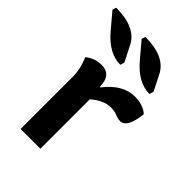

<svg xmlns="http://www.w3.org/2000/svg" viewBox="-212 -715 795 795"><g transform="rotate(45 186.0 -317.5)"><path d="M173.3 -355Q231 -429.7 301.8 -429.7Q349.6 -429.7 378.9 -403.8Q369.1 -314 329.6 -314Q316.4 -314 300.5 -320.8Q284.7 -327.6 263.2 -327.6Q221.2 -327.6 177.2 -289.1V0H61.5V-307.1Q61.5 -351.1 40.5 -399.4Q71.3 -424.8 110.8 -424.8Q169.9 -424.8 169.9 -355ZM165.5 -479.5Q98.6 -479.5 39.6 -548.8L-19 -618.2L-13.7 -634.8Q102.1 -634.8 136.2 -566.4L170.9 -498ZM336.4 -479.5Q269.5 -479.5 210.4 -548.8L151.9 -618.2L157.2 -634.8Q272.9 -634.8 307.1 -566.4L341.8 -498Z"/></g></svg>

Font: Bainsley
Style: Bold
Weight: 700
Designer: Paul James MIller
Foundry: High-Logic / Made with FontCreator
Version: Version 1.411;March 28, 2021;FontCreator 13.0.0.2683 64-bit